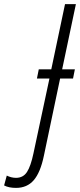

<svg xmlns="http://www.w3.org/2000/svg" viewBox="-164 -734 390 936"><path d="M-86 182Q-121 182 -144 170L-131 122Q-121 127 -109.5 130Q-98 133 -86 133Q-51 133 -32.5 104.5Q-14 76 -1 14L77 -351H16L25 -396H86L153 -714H206L139 -396H201L192 -351H129L50 25Q33 107 0.5 144.5Q-32 182 -86 182Z"/></svg>

Font: Noto Sans ExtraCondensed Light
Style: Italic
Weight: 300
Width: 2
Italic angle: -12°
Designer: Monotype Design Team
Foundry: Monotype Imaging Inc.
Version: Version 2.013; ttfautohint (v1.8.4.7-5d5b)